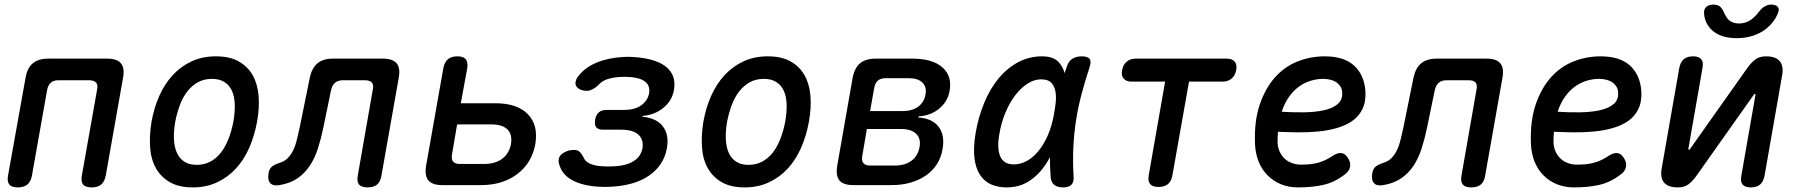

<svg xmlns="http://www.w3.org/2000/svg" viewBox="-20 -805 7840 835"><path d="M57 10Q31 10 20.5 -2.5Q10 -15 15 -42L91 -466Q98 -509 122.5 -529.5Q147 -550 190 -550H446Q489 -550 506 -529.5Q523 -509 515 -466L440 -42Q435 -15 420 -2.5Q405 10 379 10Q352 10 341.5 -2.5Q331 -15 336 -42L402 -414Q407 -435 398 -445.5Q389 -456 368 -456H234Q213 -456 201 -445.5Q189 -435 185 -414L119 -42Q114 -15 99 -2.5Q84 10 57 10Z M818 10Q759 10 720 -12Q681 -34 659 -72Q637 -110 633 -162.5Q629 -215 639 -276Q650 -337 673 -388.5Q696 -440 731 -478Q766 -516 813 -538Q860 -560 919 -560Q979 -560 1018 -538Q1057 -516 1078.5 -478.5Q1100 -441 1104.5 -389Q1109 -337 1098 -276Q1087 -215 1064 -162.5Q1041 -110 1006 -72Q971 -34 924 -12Q877 10 818 10ZM835 -88Q868 -88 894.5 -102Q921 -116 940.5 -141Q960 -166 973.5 -200.5Q987 -235 995 -276Q1002 -317 1001 -351Q1000 -385 989 -409.5Q978 -434 956.5 -448Q935 -462 902 -462Q868 -462 842 -448Q816 -434 796 -409Q776 -384 763 -350Q750 -316 742 -275Q735 -234 736.5 -200Q738 -166 749 -141Q760 -116 781.5 -102Q803 -88 835 -88Z M1327 -466Q1336 -509 1360.5 -529.5Q1385 -550 1428 -550H1645Q1688 -550 1705 -529.5Q1722 -509 1714 -466L1639 -42Q1635 -15 1620 -2.5Q1605 10 1579 10Q1552 10 1541.5 -2.5Q1531 -15 1536 -42L1601 -414Q1606 -435 1597.5 -445.5Q1589 -456 1567 -456H1471Q1450 -456 1437.5 -445.5Q1425 -435 1420 -414L1386 -249Q1376 -201 1362.5 -159Q1349 -117 1327.5 -84.5Q1306 -52 1274.5 -30Q1243 -8 1196 0Q1168 5 1155.5 -8.5Q1143 -22 1148 -52Q1151 -70 1161.5 -79.5Q1172 -89 1194 -96Q1218 -103 1232.5 -118.5Q1247 -134 1256.5 -154.5Q1266 -175 1271.5 -199.5Q1277 -224 1283 -249Z M1903 0Q1860 0 1843 -20.5Q1826 -41 1833 -84L1908 -508Q1913 -535 1928 -547.5Q1943 -560 1969 -560Q1995 -560 2005.5 -547.5Q2016 -535 2012 -508L1984 -356H2134Q2229 -356 2275.5 -308.5Q2322 -261 2308 -178Q2293 -96 2229.5 -48Q2166 0 2072 0ZM1946 -135Q1942 -113 1950.5 -102.5Q1959 -92 1980 -92H2085Q2134 -92 2164 -114.5Q2194 -137 2202 -178Q2209 -220 2187 -242Q2165 -264 2116 -264H1968Z M2497 -476Q2525 -512 2574 -532.5Q2623 -553 2687 -557Q2700 -558 2711.5 -558Q2723 -558 2735 -557Q2781 -554 2816 -544Q2851 -534 2874 -516.5Q2897 -499 2907 -473.5Q2917 -448 2911 -414Q2903 -367 2865 -336Q2827 -305 2775 -301L2774 -297Q2835 -292 2863 -255Q2891 -218 2880 -159Q2873 -121 2853 -91.5Q2833 -62 2801.5 -40.5Q2770 -19 2729.5 -7.5Q2689 4 2640 7Q2626 8 2611.5 8Q2597 8 2583 7Q2515 3 2470.5 -20.5Q2426 -44 2413 -87Q2408 -101 2410 -113Q2412 -125 2421.5 -133.5Q2431 -142 2445 -147.5Q2459 -153 2478 -153Q2485 -153 2490.5 -151Q2496 -149 2500.5 -145Q2505 -141 2509 -135Q2513 -129 2517 -122Q2524 -103 2545 -93.5Q2566 -84 2598 -82Q2612 -81 2626.5 -81Q2641 -81 2656 -82Q2705 -85 2736 -104.5Q2767 -124 2774 -160Q2780 -198 2756 -219.5Q2732 -241 2683 -241H2603Q2581 -241 2573 -251.5Q2565 -262 2568 -284Q2572 -306 2584.5 -316.5Q2597 -327 2619 -327H2695Q2740 -327 2768 -346.5Q2796 -366 2803 -399Q2808 -432 2786 -449.5Q2764 -467 2720 -470Q2708 -471 2696 -471Q2684 -471 2672 -470Q2644 -468 2622.5 -461Q2601 -454 2588 -441Q2580 -433 2573.5 -427.5Q2567 -422 2560 -418.5Q2553 -415 2547 -412.5Q2541 -410 2535 -410Q2516 -410 2504 -415.5Q2492 -421 2486.5 -429.5Q2481 -438 2483.5 -450.5Q2486 -463 2497 -476Z M3218 10Q3159 10 3120 -12Q3081 -34 3059 -72Q3037 -110 3033 -162.5Q3029 -215 3039 -276Q3050 -337 3073 -388.5Q3096 -440 3131 -478Q3166 -516 3213 -538Q3260 -560 3319 -560Q3379 -560 3418 -538Q3457 -516 3478.5 -478.5Q3500 -441 3504.5 -389Q3509 -337 3498 -276Q3487 -215 3464 -162.5Q3441 -110 3406 -72Q3371 -34 3324 -12Q3277 10 3218 10ZM3235 -88Q3268 -88 3294.5 -102Q3321 -116 3340.5 -141Q3360 -166 3373.5 -200.5Q3387 -235 3395 -276Q3402 -317 3401 -351Q3400 -385 3389 -409.5Q3378 -434 3356.5 -448Q3335 -462 3302 -462Q3268 -462 3242 -448Q3216 -434 3196 -409Q3176 -384 3163 -350Q3150 -316 3142 -275Q3135 -234 3136.5 -200Q3138 -166 3149 -141Q3160 -116 3181.5 -102Q3203 -88 3235 -88Z M3691 0Q3647 0 3630.5 -20.5Q3614 -41 3621 -84L3688 -466Q3696 -509 3720 -529.5Q3744 -550 3788 -550H3948Q4035 -550 4078 -512.5Q4121 -475 4110 -411Q4102 -363 4064.5 -332.5Q4027 -302 3975 -299L3974 -294Q4035 -290 4062.5 -253Q4090 -216 4079 -156Q4073 -120 4054.5 -91Q4036 -62 4007 -42Q3978 -22 3940.5 -11Q3903 0 3858 0ZM3750 -244 3730 -127Q3726 -106 3735 -95.5Q3744 -85 3765 -85H3870Q3916 -85 3944 -106Q3972 -127 3979 -165Q3986 -202 3964.5 -223Q3943 -244 3898 -244ZM3832 -465Q3810 -465 3798 -454.5Q3786 -444 3782 -423L3764 -322H3907Q3947 -322 3973 -341Q3999 -360 4005 -394Q4011 -427 3991.5 -446Q3972 -465 3932 -465Z M4357 10Q4321 10 4291.5 -2.5Q4262 -15 4243 -43Q4224 -71 4218 -116Q4212 -161 4223 -227Q4235 -296 4260 -357Q4285 -418 4322 -463Q4359 -508 4407 -534Q4455 -560 4512 -560Q4560 -560 4583 -536Q4602 -516 4610 -487L4618 -511Q4626 -538 4643 -549Q4660 -560 4684 -560Q4711 -560 4719 -548.5Q4727 -537 4718 -511Q4699 -453 4684 -397Q4669 -341 4660 -283.5Q4651 -226 4648 -165.5Q4645 -105 4649 -38Q4651 -14 4640 -2Q4629 10 4603 10Q4577 10 4563.5 -2Q4550 -14 4549 -38Q4546 -81 4546 -121Q4537 -104 4527 -89Q4497 -44 4455 -17Q4413 10 4357 10ZM4389 -90Q4418 -90 4445.5 -105Q4473 -120 4496 -148Q4519 -176 4536.5 -215.5Q4554 -255 4563 -305Q4568 -330 4571 -357.5Q4574 -385 4570 -407.5Q4566 -430 4552 -445Q4538 -460 4508 -460Q4478 -460 4449 -441.5Q4420 -423 4395.5 -391Q4371 -359 4352.5 -315Q4334 -271 4326 -221Q4315 -160 4330 -125Q4345 -90 4389 -90Z M5047 -450H4901Q4878 -450 4866.5 -463.5Q4855 -477 4860 -500Q4864 -523 4879.5 -536.5Q4895 -550 4919 -550H5315Q5339 -550 5350 -536.5Q5361 -523 5356 -500Q5352 -477 5336.5 -463.5Q5321 -450 5297 -450H5151L5079 -44Q5075 -18 5060 -5Q5045 8 5018 8Q4992 8 4981.5 -5Q4971 -18 4976 -44Z M5840 -121Q5855 -100 5851.5 -80Q5848 -60 5828 -46Q5784 -12 5735.5 -1Q5687 10 5625 10Q5585 10 5551.5 -3.5Q5518 -17 5493 -42Q5468 -67 5454 -101.5Q5440 -136 5438 -178Q5434 -277 5458 -348.5Q5482 -420 5524 -467.5Q5566 -515 5622.5 -537.5Q5679 -560 5741 -560Q5824 -560 5868 -520.5Q5912 -481 5918 -411Q5921 -364 5905.5 -331.5Q5890 -299 5861 -279Q5832 -259 5793.5 -248Q5755 -237 5711.5 -233Q5668 -229 5623.5 -229.5Q5579 -230 5538 -232Q5537 -221 5536.5 -209.5Q5536 -198 5536 -186Q5537 -163 5545.5 -145Q5554 -127 5567.5 -114.5Q5581 -102 5599.5 -95.5Q5618 -89 5638 -89Q5661 -89 5679 -91Q5697 -93 5713 -97.5Q5729 -102 5744 -109Q5759 -116 5774 -126Q5794 -140 5811 -139.5Q5828 -139 5840 -121ZM5554 -319Q5601 -316 5649 -316.5Q5697 -317 5735.5 -325Q5774 -333 5797 -352Q5820 -371 5817 -405Q5816 -419 5809 -429.5Q5802 -440 5792 -447Q5782 -454 5767 -458Q5752 -462 5734 -462Q5709 -462 5682.5 -454.5Q5656 -447 5631.5 -430Q5607 -413 5587 -385.5Q5567 -358 5554 -319Z M6127 -466Q6136 -509 6160.5 -529.5Q6185 -550 6228 -550H6445Q6488 -550 6505 -529.5Q6522 -509 6514 -466L6439 -42Q6435 -15 6420 -2.5Q6405 10 6379 10Q6352 10 6341.5 -2.5Q6331 -15 6336 -42L6401 -414Q6406 -435 6397.5 -445.5Q6389 -456 6367 -456H6271Q6250 -456 6237.5 -445.5Q6225 -435 6220 -414L6186 -249Q6176 -201 6162.5 -159Q6149 -117 6127.5 -84.5Q6106 -52 6074.5 -30Q6043 -8 5996 0Q5968 5 5955.5 -8.5Q5943 -22 5948 -52Q5951 -70 5961.5 -79.5Q5972 -89 5994 -96Q6018 -103 6032.5 -118.5Q6047 -134 6056.5 -154.5Q6066 -175 6071.5 -199.5Q6077 -224 6083 -249Z M7040 -121Q7055 -100 7051.5 -80Q7048 -60 7028 -46Q6984 -12 6935.5 -1Q6887 10 6825 10Q6785 10 6751.5 -3.5Q6718 -17 6693 -42Q6668 -67 6654 -101.5Q6640 -136 6638 -178Q6634 -277 6658 -348.5Q6682 -420 6724 -467.5Q6766 -515 6822.5 -537.5Q6879 -560 6941 -560Q7024 -560 7068 -520.5Q7112 -481 7118 -411Q7121 -364 7105.5 -331.5Q7090 -299 7061 -279Q7032 -259 6993.5 -248Q6955 -237 6911.5 -233Q6868 -229 6823.5 -229.5Q6779 -230 6738 -232Q6737 -221 6736.5 -209.5Q6736 -198 6736 -186Q6737 -163 6745.5 -145Q6754 -127 6767.5 -114.5Q6781 -102 6799.5 -95.5Q6818 -89 6838 -89Q6861 -89 6879 -91Q6897 -93 6913 -97.5Q6929 -102 6944 -109Q6959 -116 6974 -126Q6994 -140 7011 -139.5Q7028 -139 7040 -121ZM6754 -319Q6801 -316 6849 -316.5Q6897 -317 6935.5 -325Q6974 -333 6997 -352Q7020 -371 7017 -405Q7016 -419 7009 -429.5Q7002 -440 6992 -447Q6982 -454 6967 -458Q6952 -462 6934 -462Q6909 -462 6882.5 -454.5Q6856 -447 6831.5 -430Q6807 -413 6787 -385.5Q6767 -358 6754 -319Z M7207 -75 7283 -509Q7288 -535 7302.5 -547.5Q7317 -560 7343 -560Q7368 -560 7378.5 -547.5Q7389 -535 7384 -509L7323 -160Q7322 -157 7322.5 -155.5Q7323 -154 7326 -154Q7328 -154 7329 -156L7332 -160L7576 -505Q7594 -531 7612.5 -545.5Q7631 -560 7660 -560Q7703 -560 7720.5 -538.5Q7738 -517 7730 -475L7654 -41Q7649 -15 7634.5 -2.5Q7620 10 7594 10Q7569 10 7558.5 -2.5Q7548 -15 7553 -41L7614 -390Q7615 -393 7614.5 -394.5Q7614 -396 7611 -396Q7609 -396 7608 -395L7605 -390L7361 -45Q7343 -19 7324.5 -4.5Q7306 10 7277 10Q7234 10 7216.5 -11.5Q7199 -33 7207 -75ZM7391 -745Q7389 -764 7400 -774.5Q7411 -785 7432 -785Q7443 -785 7450.5 -782Q7458 -779 7462 -775Q7471 -766 7476 -754Q7481 -742 7488 -731Q7505 -703 7543 -703Q7581 -703 7609 -731Q7620 -741 7628.5 -752.5Q7637 -764 7648 -773Q7656 -778 7663.5 -781.5Q7671 -785 7683 -785Q7704 -785 7712 -774.5Q7720 -764 7711 -745Q7695 -707 7660 -679Q7607 -639 7533 -639Q7458 -639 7420 -679Q7394 -707 7391 -745Z"/></svg>

Font: Maple Mono Medium
Style: Italic
Weight: 500
Italic angle: -10°
Monospace: yes
Designer: subframe7536
Version: Version 7.000